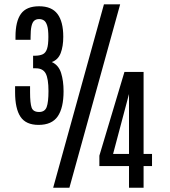

<svg xmlns="http://www.w3.org/2000/svg" viewBox="-20 -881 799 901"><path d="M229.5 0 467.8 -860.8H543.9L305.7 0ZM161.1 -294.9Q101.6 -294.9 76.2 -333Q50.8 -371.1 50.8 -448.2V-476.6H121.1V-448.2Q121.1 -396.5 128.4 -376Q135.7 -355.5 163.6 -355.5Q190.4 -355.5 199 -378.7Q207.5 -401.9 207.5 -453.6Q207.5 -511.2 194.6 -535.9Q181.6 -560.5 147.9 -560.5H135.3V-619.6H147Q167.5 -620.1 180.9 -626.5Q194.3 -632.8 200.7 -651.9Q207 -670.9 207 -708Q207 -742.7 201.4 -760.7Q195.8 -778.8 186 -785.2Q176.3 -791.5 163.6 -791.5Q149.4 -791.5 140.6 -783.9Q131.8 -776.4 127.7 -757.8Q123.5 -739.3 123.5 -706.5V-694.3H52.7V-708.5Q52.7 -780.8 78.4 -816.2Q104 -851.6 163.6 -851.6Q222.7 -851.6 249.8 -815.4Q276.9 -779.3 276.9 -708.5Q276.9 -663.6 264.9 -632.1Q252.9 -600.6 223.1 -589.8Q254.9 -575.7 266.6 -538.8Q278.3 -502 278.3 -453.1Q278.3 -374.5 250.7 -334.7Q223.1 -294.9 161.1 -294.9ZM585.4 0V-101.6H446.3V-150.4L564 -543.5H653.8V-158.7H693.4V-101.6H653.8V0ZM510.7 -158.7H585.4V-439.9Z"/></svg>

Font: Antonio SemiBold
Style: Regular
Weight: 600
Designer: Vernon Adams
Foundry: Vernon Adams
Version: Version 1.002